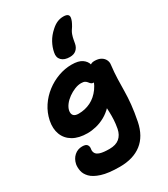

<svg xmlns="http://www.w3.org/2000/svg" viewBox="-258 -956 1164 1329"><g transform="rotate(-30 324.0 -291.5)"><path d="M294 257Q204 257 150.5 240Q97 223 72 197Q47 171 41.5 142.5Q36 114 40 90Q48 51 74.5 27.5Q101 4 137 4Q168 4 177 18.5Q186 33 182 51Q179 68 187 83Q195 98 220.5 106Q246 114 294 114Q345 114 373.5 90Q402 66 411 22Q418 -16 419.5 -46.5Q421 -77 420 -105.5Q419 -134 417.5 -165.5Q416 -197 420 -235L477 -227Q456 -178 424.5 -145Q393 -112 357.5 -92.5Q322 -73 286 -64.5Q250 -56 218 -56Q148 -56 102.5 -82.5Q57 -109 39 -156Q21 -203 33 -263Q45 -321 76.5 -368.5Q108 -416 153 -450.5Q198 -485 250.5 -504Q303 -523 357 -523Q411 -523 439 -504Q467 -485 475 -456Q483 -427 477 -395Q472 -370 457.5 -354Q443 -338 431 -338Q417 -338 409.5 -344Q402 -350 396 -358.5Q390 -367 379.5 -373Q369 -379 350 -379Q325 -379 298 -368Q271 -357 246.5 -339.5Q222 -322 205.5 -300.5Q189 -279 184 -257Q179 -232 190.5 -218Q202 -204 231 -204Q283 -204 327.5 -226Q372 -248 405 -293.5Q438 -339 451 -408Q458 -438 469.5 -452Q481 -466 506 -466Q538 -466 558 -454.5Q578 -443 587 -424.5Q596 -406 593 -386Q586 -327 584.5 -277Q583 -227 582.5 -179.5Q582 -132 576.5 -77Q571 -22 557 49Q536 153 469 205Q402 257 294 257ZM375 -574Q331 -574 309 -596.5Q287 -619 295 -656Q302 -694 322 -730.5Q342 -767 377 -798Q401 -820 424.5 -830Q448 -840 474 -840Q524 -840 515 -802Q513 -792 508 -780Q503 -768 492 -749Q473 -723 466 -702.5Q459 -682 456.5 -667Q454 -652 451 -637Q446 -609 427 -591.5Q408 -574 375 -574Z"/></g></svg>

Font: Shantell Sans
Style: Bold Italic
Weight: 700
Italic angle: -11°
Designer: Stephen Nixon, Anya Danilova, Shantell Martin
Foundry: Arrow Type
Version: Version 1.011;[c5ecc13dd]